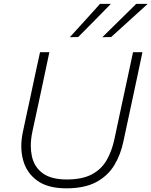

<svg xmlns="http://www.w3.org/2000/svg" viewBox="-20 -990 804 1019"><path d="M332 9.5Q233.5 9.5 177 -31.8Q120.5 -73 102.5 -141Q93 -176 93 -214.5Q93 -249.5 101 -287.5Q107.5 -318.5 118 -367.8Q128.5 -417 141 -473.5Q155 -540 167.2 -597Q179.5 -654 192.5 -713H242Q229.5 -654 217.5 -597Q205 -539.5 191 -472.5L151.5 -289.5Q143.5 -251 143.5 -216.5Q143.5 -188 149 -162Q161 -104.5 206 -71Q251 -37.5 334.5 -37.5Q416.5 -37.5 467.2 -64.5Q518 -91.5 545.8 -139.5Q573.5 -187.5 587 -250.5L634.5 -473Q649 -539.5 661.2 -596.8Q673.5 -654 686 -713H736Q723.5 -654 711.5 -597Q699 -540 685 -472.5Q670 -403 656 -337.8Q642 -272.5 634.5 -237.5Q620 -168 585.8 -112Q551.5 -56 490 -23.2Q428.5 9.5 332 9.5ZM523 -792.5Q569 -838 613.5 -881.5Q657.5 -924.5 703 -969.5H764Q715 -925 667 -881.5L570 -793.5ZM350.5 -792.5Q391.5 -838 431.5 -881.5Q471 -924.5 511 -969.5H568.5Q525 -925 482.2 -881.5Q439.5 -838 395 -793.5Z"/></svg>

Font: Heraclito ExtraLight
Style: Italic
Weight: 200
Italic angle: -12°
Designer: Kostas Bartsokas (font) & Cristiano Sobral (main changes)
Foundry: Kostas Bartsokas (font) & Cristiano Sobral (main changes)
Version: Version 1.00;July 8, 2020;FontCreator 13.0.0.2655 64-bit